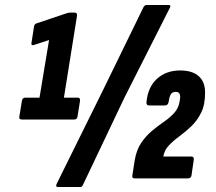

<svg xmlns="http://www.w3.org/2000/svg" viewBox="-20 -709 857 763"><path d="M67 -234Q54 -234 57 -246L67 -308Q69 -321 81 -321H137L175 -550L114 -530Q103 -527 105 -538L115 -602Q116 -613 125 -616L244 -656Q253 -659 260 -659H276Q288 -659 286 -646L234 -321H288Q300 -321 298 -308L288 -246Q287 -234 274 -234ZM209 34Q200 34 205 22L386 -344L551 -682Q556 -689 561 -689H650Q661 -689 655 -678L475 -322L309 27Q306 34 299 34ZM516 0Q503 0 506 -12L515 -70Q522 -113 541 -141Q560 -169 584 -189Q608 -209 632 -225.5Q656 -242 673 -261Q690 -280 694 -307L695 -314Q700 -344 679 -344Q665 -344 659 -334.5Q653 -325 650 -303Q647 -290 636 -290H572Q561 -290 562 -303Q568 -364 604.5 -396.5Q641 -429 696 -429Q744 -429 769.5 -406.5Q795 -384 795 -341Q795 -293 779.5 -261.5Q764 -230 740.5 -207.5Q717 -185 693 -167.5Q669 -150 651 -131Q633 -112 629 -87H740Q752 -87 750 -74L741 -12Q739 0 726 0Z"/></svg>

Font: Sofia Sans Extra Condensed ExtraBold
Style: Italic
Weight: 800
Italic angle: -9°
Designer: Botio Nikoltchev, Ani Petrova
Foundry: lettersoup
Version: Version 4.101; ttfautohint (v1.8.4.7-5d5b)